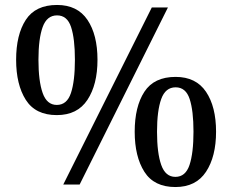

<svg xmlns="http://www.w3.org/2000/svg" viewBox="-20 -744 936 774"><path d="M209 -280Q123 -280 84 -341.5Q45 -403 45 -503Q45 -604 84 -664Q123 -724 210 -724Q292 -724 332.5 -664Q373 -604 373 -503Q373 -403 332.5 -341.5Q292 -280 209 -280ZM235 0 592 -714H657L301 0ZM209 -321Q250 -321 266 -369Q282 -417 282 -503Q282 -588 266.5 -635Q251 -682 210 -682Q169 -682 152 -635Q135 -588 135 -503Q135 -417 152 -369Q169 -321 209 -321ZM687 10Q601 10 562 -51.5Q523 -113 523 -213Q523 -314 562 -374Q601 -434 688 -434Q770 -434 810.5 -374Q851 -314 851 -213Q851 -113 810.5 -51.5Q770 10 687 10ZM687 -31Q728 -31 744 -79Q760 -127 760 -213Q760 -298 744.5 -345Q729 -392 688 -392Q647 -392 630 -345Q613 -298 613 -213Q613 -127 630 -79Q647 -31 687 -31Z"/></svg>

Font: Noto Serif Makasar
Style: Regular
Weight: 400
Designer: Sérgio Martins
Version: Version 1.001; ttfautohint (v1.8.4.7-5d5b)